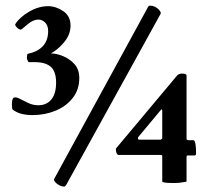

<svg xmlns="http://www.w3.org/2000/svg" viewBox="-20 -652 741 687"><path d="M96.7 -240.2Q49.8 -240.2 25.4 -259.8Q22.5 -264.6 22.5 -277.3Q22.5 -299.8 29.8 -302.7Q37.1 -305.7 50.3 -298.8Q63.5 -292 80.6 -283.7Q97.7 -275.4 117.2 -275.4Q146.5 -275.4 163.6 -295.9Q180.7 -316.4 180.7 -356.4Q180.7 -396.5 161.6 -413.1Q142.6 -429.7 103.5 -429.7H82Q76.2 -438.5 76.2 -445.3Q76.2 -451.2 78.1 -459Q152.3 -474.6 152.3 -541Q152.3 -560.5 141.6 -571.3Q130.9 -582 117.2 -582Q98.6 -582 78.1 -564.5Q56.6 -545.9 54.7 -545.9Q47.9 -545.9 40 -554.2Q32.2 -562.5 35.2 -566.4Q50.8 -590.8 84.5 -610.4Q118.2 -629.9 152.3 -629.9Q179.7 -629.9 206.1 -612.3Q232.4 -594.7 232.4 -560.5Q232.4 -528.3 209.5 -501Q186.5 -473.6 162.1 -460.9Q181.6 -460.9 205.6 -451.2Q229.5 -441.4 246.6 -422.4Q263.7 -403.3 263.7 -373Q263.7 -331.1 240.2 -301.3Q216.8 -271.5 178.7 -255.9Q140.6 -240.2 96.7 -240.2ZM554.7 -602.5 216.8 9.8Q212.9 15.6 210.9 15.6Q201.2 15.6 192.9 11.2Q184.6 6.8 179.7 2Q170.9 -7.8 173.8 -11.7L510.7 -628.9Q512.7 -631.8 516.6 -631.8Q534.2 -631.8 547.9 -618.2Q557.6 -607.4 554.7 -602.5ZM602.5 2.9Q560.5 2.9 560.5 -2.9V-94.7Q559.6 -97.7 554.7 -97.7H402.3Q394.5 -102.5 394.5 -120.1L611.3 -378.9Q618.2 -388.7 630.9 -388.7Q647.5 -388.7 647.5 -381.8V-154.3Q647.5 -152.3 653.3 -150.4H671.9Q681.6 -150.4 681.6 -101.6Q681.6 -99.6 680.7 -98.6L677.7 -95.7H651.4Q647.5 -95.7 647.5 -90.8V-2Q636.7 0 625.5 1.5Q614.3 2.9 602.5 2.9ZM477.5 -152.3H554.7Q560.5 -155.3 560.5 -156.2V-254.9Q560.5 -260.7 559.6 -260.7L556.6 -259.8L473.6 -160.2V-158.2Q473.6 -152.3 477.5 -152.3Z"/></svg>

Font: Crimson Text
Style: Bold
Weight: 700
Designer: Sebastian Kosch
Foundry: Sebastian Kosch
Version: Version 1.100